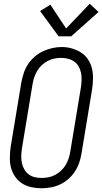

<svg xmlns="http://www.w3.org/2000/svg" viewBox="-20 -997 546 1025"><path d="M201 8Q173 8 146 2Q119 -4 97 -18.5Q75 -33 60 -55Q45 -77 38.5 -102.5Q32 -128 32.5 -156.5Q33 -185 37 -213L94 -558Q99 -583 107 -607.5Q115 -632 129.5 -654Q144 -676 164.5 -694Q185 -712 209 -723Q233 -734 258 -740Q283 -746 309 -746Q337 -746 363.5 -738.5Q390 -731 412 -717Q434 -703 449 -681Q464 -659 470.5 -633Q477 -607 476.5 -578.5Q476 -550 472 -522L415 -177Q411 -152 402.5 -127.5Q394 -103 379.5 -81Q365 -59 344.5 -41Q324 -23 300 -12Q276 -1 250.5 3.5Q225 8 201 8ZM202 -47Q220 -47 238.5 -50.5Q257 -54 274 -63Q291 -72 305.5 -85.5Q320 -99 330 -115.5Q340 -132 346 -150Q352 -168 355 -186L412 -531Q415 -551 415.5 -570.5Q416 -590 412.5 -608Q409 -626 400 -642Q391 -658 376 -668.5Q361 -679 343 -683.5Q325 -688 305 -688Q287 -688 268.5 -684Q250 -680 233.5 -671Q217 -662 202.5 -648.5Q188 -635 178.5 -618.5Q169 -602 163 -584.5Q157 -567 154 -549L97 -204Q94 -184 93.5 -165Q93 -146 96.5 -128Q100 -110 109 -94Q118 -78 132 -67Q146 -56 164.5 -51.5Q183 -47 202 -47ZM293 -803 194 -938 249 -972 333 -845 459 -977 506 -933 360 -803Z"/></svg>

Font: Iosevka Curly Light Oblique
Style: Regular
Weight: 300
Italic angle: -9°
Monospace: yes
Designer: Belleve Invis
Foundry: Belleve Invis
Version: Version 11.1.0; ttfautohint (v1.8.3)